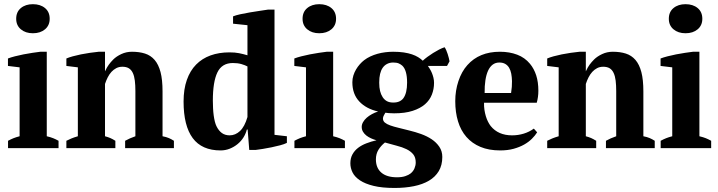

<svg xmlns="http://www.w3.org/2000/svg" viewBox="-20 -719 3486 932"><path d="M264.2 0H19V-35.6Q32.7 -43 45.4 -48.1Q58.1 -53.2 75.2 -57.6V-392.1L18.6 -398.9V-435.1Q32.2 -440.4 52.2 -445.6Q72.3 -450.7 94.2 -455.1Q116.2 -459.5 137.9 -462.6Q159.7 -465.8 175.8 -467.8H207V-57.6Q225.6 -53.2 238.3 -48.1Q251 -43 264.2 -35.6ZM58.6 -627.9Q58.6 -661.1 81.3 -679.9Q104 -698.7 139.6 -698.7Q175.8 -698.7 198.5 -679.9Q221.2 -661.1 221.2 -627.9Q221.2 -595.7 198.5 -576.7Q175.8 -557.6 139.6 -557.6Q104 -557.6 81.3 -576.7Q58.6 -595.7 58.6 -627.9Z M824.2 0H587.4V-35.6Q599.1 -42 610.4 -47.1Q621.6 -52.2 637.2 -57.6V-276.9Q637.2 -305.7 634.5 -327.6Q631.8 -349.6 624.8 -364.7Q617.7 -379.9 605.5 -387.5Q593.3 -395 574.2 -395Q557.6 -395 544.4 -388.2Q531.2 -381.3 521 -370.1Q510.7 -358.9 502.9 -343.5Q495.1 -328.1 489.7 -311.5V-57.6Q504.4 -53.7 515.6 -48.8Q526.9 -43.9 540 -35.6V0H302.2V-35.6Q314 -41.5 326.7 -46.9Q339.4 -52.2 357.9 -57.6V-392.1L302.2 -398.9V-435.1Q314.5 -440.4 333 -445.6Q351.6 -450.7 373 -455.1Q394.5 -459.5 416.7 -462.6Q439 -465.8 459 -467.8H489.7V-373.5H490.2Q498.5 -392.1 508.1 -405Q517.6 -418 529.8 -430.2Q544.9 -445.3 568.8 -456.5Q592.8 -467.8 620.6 -467.8Q656.2 -467.8 683.8 -459Q711.4 -450.2 730.5 -428.2Q749.5 -406.2 759.3 -369.1Q769 -332 769 -275.4V-57.6Q787.1 -54.2 799.6 -48.8Q812 -43.5 824.2 -35.6Z M1178.2 -90.3Q1173.3 -70.3 1161.9 -52Q1150.4 -33.7 1133.5 -19.8Q1116.7 -5.9 1095.5 2.7Q1074.2 11.2 1050.8 11.2Q960 11.2 915.5 -48.6Q871.1 -108.4 871.1 -226.1Q871.1 -286.1 887 -331.1Q902.8 -376 931.9 -405.5Q960.9 -435.1 1002 -450Q1043 -464.8 1093.8 -464.8Q1120.6 -464.8 1140.1 -460.9Q1159.7 -457 1181.2 -450.7V-596.7L1111.3 -604V-639.6Q1124.5 -645 1146.7 -649.9Q1168.9 -654.8 1193.6 -658.9Q1218.3 -663.1 1241.9 -666.5Q1265.6 -669.9 1281.2 -672.4H1312.5V-64.5L1372.6 -57.6V-25.4Q1359.9 -19 1339.8 -13.7Q1319.8 -8.3 1297.9 -3.9Q1275.9 0.5 1255.4 3.9Q1234.9 7.3 1221.2 8.8H1189.9L1182.1 -90.3ZM1094.7 -62Q1122.6 -62 1145 -83Q1167.5 -104 1181.2 -150.9V-396.5Q1169.4 -402.8 1151.6 -408Q1133.8 -413.1 1110.4 -413.1Q1057.1 -413.1 1035.2 -367.4Q1013.2 -321.8 1013.2 -230.5Q1013.2 -211.9 1014.2 -193.6Q1015.1 -175.3 1017.3 -158.9Q1019.5 -142.6 1022.9 -128.9Q1026.4 -115.2 1030.8 -106.4Q1041.5 -84.5 1057.1 -73.2Q1072.8 -62 1094.7 -62Z M1654.3 0H1409.2V-35.6Q1422.9 -43 1435.5 -48.1Q1448.2 -53.2 1465.3 -57.6V-392.1L1408.7 -398.9V-435.1Q1422.4 -440.4 1442.4 -445.6Q1462.4 -450.7 1484.4 -455.1Q1506.3 -459.5 1528.1 -462.6Q1549.8 -465.8 1565.9 -467.8H1597.2V-57.6Q1615.7 -53.2 1628.4 -48.1Q1641.1 -43 1654.3 -35.6ZM1448.7 -627.9Q1448.7 -661.1 1471.4 -679.9Q1494.1 -698.7 1529.8 -698.7Q1565.9 -698.7 1588.6 -679.9Q1611.3 -661.1 1611.3 -627.9Q1611.3 -595.7 1588.6 -576.7Q1565.9 -557.6 1529.8 -557.6Q1494.1 -557.6 1471.4 -576.7Q1448.7 -595.7 1448.7 -627.9Z M1888.2 -467.8Q1917.5 -467.8 1940.2 -464.4Q1962.9 -460.9 1980 -455.1Q1997.1 -449.2 2009.8 -441.4Q2022.5 -433.6 2032.2 -424.3Q2041.5 -433.1 2054.7 -442.9Q2067.9 -452.6 2082.3 -461.7Q2096.7 -470.7 2111.3 -478.3Q2126 -485.8 2138.2 -489.7Q2142.1 -484.4 2146 -475.6Q2149.9 -466.8 2153.1 -456.8Q2156.2 -446.8 2158.7 -437.3Q2161.1 -427.7 2162.1 -421.4L2149.9 -398.9H2057.1Q2061.5 -392.6 2066.9 -383.8Q2072.3 -375 2076.7 -364.3Q2081.1 -353.5 2084 -341.6Q2086.9 -329.6 2086.9 -316.9Q2086.9 -286.6 2076.4 -259.8Q2065.9 -232.9 2043 -212.9Q2020 -192.9 1982.9 -180.9Q1945.8 -168.9 1893.1 -168.9Q1878.4 -168.9 1867.7 -169.9Q1856.9 -170.9 1850.6 -171.9Q1847.7 -167 1843.3 -158.9Q1838.9 -150.9 1838.9 -143.6Q1838.9 -131.8 1848.1 -124Q1857.4 -116.2 1874.5 -110.1Q1891.6 -104 1915.3 -98.4Q1939 -92.8 1967.3 -85.4Q1995.6 -78.6 2024.2 -68.4Q2052.7 -58.1 2075.4 -43Q2098.1 -27.8 2112.5 -6.6Q2127 14.6 2127 43Q2127 83 2109.9 111.6Q2092.8 140.1 2062 158.2Q2031.2 176.3 1988.8 184.8Q1946.3 193.4 1895 193.4Q1834.5 193.4 1793.5 183.3Q1752.4 173.3 1727.3 156.5Q1702.1 139.6 1691.4 118.2Q1680.7 96.7 1680.7 73.7Q1680.7 48.8 1690.9 30.3Q1701.2 11.7 1718.5 -1.5Q1735.8 -14.6 1758.8 -23.4Q1781.7 -32.2 1807.6 -38.1Q1794.4 -41.5 1781.5 -47.4Q1768.6 -53.2 1758.5 -61Q1748.5 -68.8 1742.2 -79.3Q1735.8 -89.8 1735.8 -103Q1735.8 -114.7 1742.4 -126.2Q1749 -137.7 1760 -147.5Q1771 -157.2 1785.4 -165Q1799.8 -172.9 1815.4 -177.7Q1757.3 -190.9 1723.9 -226.6Q1690.4 -262.2 1690.4 -319.8Q1690.4 -336.9 1695.3 -352.5Q1700.2 -368.2 1708.3 -381.8Q1716.3 -395.5 1726.6 -407Q1736.8 -418.5 1747.6 -426.8Q1760.7 -437 1777.3 -444.8Q1793.9 -452.6 1812.3 -457.8Q1830.6 -462.9 1849.9 -465.3Q1869.1 -467.8 1888.2 -467.8ZM1998 69.8Q1998 44.9 1985.8 30Q1973.6 15.1 1953.1 5.1Q1932.6 -4.9 1905.5 -11.7Q1878.4 -18.6 1848.6 -27.3Q1829.1 -11.7 1816.9 8.3Q1804.7 28.3 1804.7 54.7Q1804.7 96.2 1831.1 118.9Q1857.4 141.6 1907.2 141.6Q1930.7 141.6 1947.3 136Q1963.9 130.4 1973.1 123Q1985.8 112.8 1991.9 98.4Q1998 84 1998 69.8ZM1820.8 -317.9Q1820.8 -293.9 1825 -277.1Q1829.1 -260.3 1837.4 -247.6Q1845.2 -235.4 1857.4 -228.3Q1869.6 -221.2 1889.2 -221.2Q1906.7 -221.2 1918.7 -226.8Q1930.7 -232.4 1938 -242.2Q1956.1 -267.1 1956.1 -317.9Q1956.1 -378.4 1932.6 -400.4Q1924.8 -407.2 1915 -411.4Q1905.3 -415.5 1888.2 -415.5Q1872.1 -415.5 1858.9 -408.7Q1845.7 -401.9 1837.4 -389.6Q1829.1 -377.4 1825 -360.1Q1820.8 -342.8 1820.8 -317.9Z M2587.4 -76.7Q2577.6 -61 2562 -45.4Q2546.4 -29.8 2524.4 -17.3Q2502.4 -4.9 2473.4 3.2Q2444.3 11.2 2408.2 11.2Q2353 11.2 2312.3 -5.9Q2271.5 -22.9 2244.1 -54.2Q2216.8 -85.4 2203.4 -129.6Q2189.9 -173.8 2189.9 -228Q2189.9 -279.3 2205.3 -325.4Q2220.7 -371.6 2248.5 -402.8Q2306.2 -467.8 2406.7 -467.8Q2453.1 -467.8 2490.5 -453.6Q2527.8 -439.5 2552.7 -409.2Q2572.3 -385.7 2582.8 -353.3Q2593.3 -320.8 2593.3 -278.3Q2593.3 -248 2585.4 -220.2H2329.6Q2329.1 -202.6 2331.5 -186Q2334 -169.4 2338.4 -154.8Q2342.8 -140.1 2348.9 -128.2Q2355 -116.2 2361.8 -107.4Q2398.4 -62 2465.8 -62Q2495.1 -62 2522.2 -70.3Q2549.3 -78.6 2571.3 -94.7ZM2403.8 -415.5Q2385.3 -415.5 2371.6 -405.3Q2357.9 -395 2349.1 -375.7Q2340.3 -356.4 2336.2 -329.1Q2332 -301.8 2332.5 -267.6H2460.9Q2465.8 -298.3 2465.3 -325.2Q2464.8 -344.7 2461.7 -361.3Q2458.5 -377.9 2451.4 -389.9Q2444.3 -401.9 2432.6 -408.7Q2420.9 -415.5 2403.8 -415.5Z M3158.2 0H2921.4V-35.6Q2933.1 -42 2944.3 -47.1Q2955.6 -52.2 2971.2 -57.6V-276.9Q2971.2 -305.7 2968.5 -327.6Q2965.8 -349.6 2958.7 -364.7Q2951.7 -379.9 2939.5 -387.5Q2927.2 -395 2908.2 -395Q2891.6 -395 2878.4 -388.2Q2865.2 -381.3 2855 -370.1Q2844.7 -358.9 2836.9 -343.5Q2829.1 -328.1 2823.7 -311.5V-57.6Q2838.4 -53.7 2849.6 -48.8Q2860.8 -43.9 2874 -35.6V0H2636.2V-35.6Q2647.9 -41.5 2660.6 -46.9Q2673.3 -52.2 2691.9 -57.6V-392.1L2636.2 -398.9V-435.1Q2648.4 -440.4 2667 -445.6Q2685.5 -450.7 2707 -455.1Q2728.5 -459.5 2750.7 -462.6Q2772.9 -465.8 2793 -467.8H2823.7V-373.5H2824.2Q2832.5 -392.1 2842 -405Q2851.6 -418 2863.8 -430.2Q2878.9 -445.3 2902.8 -456.5Q2926.8 -467.8 2954.6 -467.8Q2990.2 -467.8 3017.8 -459Q3045.4 -450.2 3064.5 -428.2Q3083.5 -406.2 3093.3 -369.1Q3103 -332 3103 -275.4V-57.6Q3121.1 -54.2 3133.5 -48.8Q3146 -43.5 3158.2 -35.6Z M3432.1 0H3187V-35.6Q3200.7 -43 3213.4 -48.1Q3226.1 -53.2 3243.2 -57.6V-392.1L3186.5 -398.9V-435.1Q3200.2 -440.4 3220.2 -445.6Q3240.2 -450.7 3262.2 -455.1Q3284.2 -459.5 3305.9 -462.6Q3327.6 -465.8 3343.8 -467.8H3375V-57.6Q3393.6 -53.2 3406.2 -48.1Q3418.9 -43 3432.1 -35.6ZM3226.6 -627.9Q3226.6 -661.1 3249.3 -679.9Q3272 -698.7 3307.6 -698.7Q3343.8 -698.7 3366.5 -679.9Q3389.2 -661.1 3389.2 -627.9Q3389.2 -595.7 3366.5 -576.7Q3343.8 -557.6 3307.6 -557.6Q3272 -557.6 3249.3 -576.7Q3226.6 -595.7 3226.6 -627.9Z"/></svg>

Font: PT Astra Serif
Style: Bold
Weight: 700
Designer: A.Korolkova, I. Chaeva
Foundry: ParaType Ltd
Version: Version 1.002